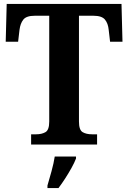

<svg xmlns="http://www.w3.org/2000/svg" viewBox="-20 -734 651 975"><path d="M138 0V-52H164Q192 -52 211 -63Q230 -74 230 -117V-654H156Q114 -654 98.5 -634.5Q83 -615 79 -582L72 -522H9L14 -714H597L602 -522H539L532 -582Q529 -615 513 -634.5Q497 -654 455 -654H381V-117Q381 -74 399.5 -63Q418 -52 447 -52H473V0ZM221 208Q230 178 241.5 136Q253 94 258 61H366V71Q358 92 343 119Q328 146 310.5 173Q293 200 277 221H221Z"/></svg>

Font: Noto Serif Khmer SemiCondensed
Style: Bold
Weight: 700
Width: 4
Designer: Danh Hong and the Monotype Design Team
Foundry: Monotype Imaging Inc.
Version: Version 2.004; ttfautohint (v1.8.4.7-5d5b)